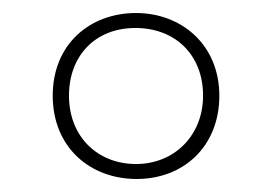

<svg xmlns="http://www.w3.org/2000/svg" viewBox="-20 -743 419 295"><path d="M190 -468C262 -468 317 -518 317 -596C317 -674 259 -723 189 -723C118 -723 61 -675 61 -596C61 -517 118 -468 190 -468ZM189 -491C130 -491 86 -533 86 -596C86 -657 126 -700 188 -700C249 -700 292 -659 292 -596C292 -535 248 -491 189 -491Z"/></svg>

Font: Noto Sans Lao Condensed Thin
Style: Regular
Weight: 100
Width: 3
Designer: Monotype Design Team
Foundry: Monotype Imaging Inc.
Version: Version 2.003